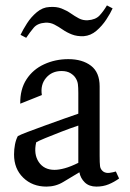

<svg xmlns="http://www.w3.org/2000/svg" viewBox="-20 -683 483 711"><path d="M152 8Q100 8 66 -25Q32 -58 32 -111Q32 -130 35.5 -148Q39 -166 46 -179Q55 -184 82.5 -194.5Q110 -205 146 -218Q182 -231 215.5 -243Q249 -255 270 -262V-339Q270 -359 268.5 -371Q267 -383 260 -394Q254 -404 241 -412Q228 -420 208 -420Q172 -420 150.5 -394.5Q129 -369 135 -331L55 -299Q54 -352 78 -389Q102 -426 143.5 -445Q185 -464 233 -464Q285 -464 317 -439.5Q349 -415 349 -363V-107Q349 -79 350.5 -67.5Q352 -56 362 -48Q372 -41 386 -43Q400 -45 409 -48L421 -22Q403 -9 382.5 -0.5Q362 8 337 8Q310 8 294 -7.5Q278 -23 274 -45Q242 -26 214 -9Q186 8 152 8ZM182 -54Q198 -54 220 -60Q242 -66 270 -80V-218Q240 -208 206.5 -195Q173 -182 147.5 -171.5Q122 -161 114 -156Q104 -112 123.5 -83Q143 -54 182 -54ZM77 -543 56 -554Q65 -573 80 -596.5Q95 -620 116.5 -638Q138 -656 163 -657Q189 -659 208 -651.5Q227 -644 242 -633.5Q257 -623 272 -615Q287 -607 305 -608Q334 -610 348.5 -625.5Q363 -641 376 -663L397 -652Q389 -634 373.5 -610.5Q358 -587 337 -569Q316 -551 290 -549Q265 -548 246 -555.5Q227 -563 212 -573.5Q197 -584 181.5 -592Q166 -600 148 -599Q119 -597 105 -580.5Q91 -564 77 -543Z"/></svg>

Font: Joan
Style: Regular
Weight: 400
Designer: Paolo Biagini
Version: Version 1.001; ttfautohint (v1.8.4.7-5d5b);gftools[0.9.30]